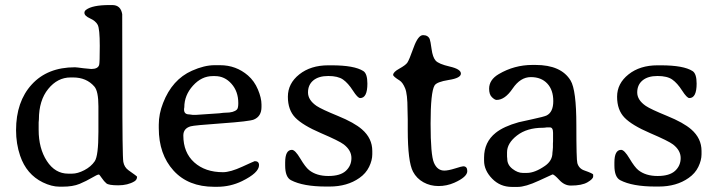

<svg xmlns="http://www.w3.org/2000/svg" viewBox="-20 -734 2854 764"><path d="M251.5 -43H266.6Q289.1 -43 315.7 -56.9Q342.3 -70.8 356.9 -92.3Q371.6 -113.8 371.6 -209.5V-311Q371.6 -371.1 355.5 -389.6Q324.2 -425.8 271 -425.8H260.7Q209 -425.8 171.9 -380.1Q134.8 -334.5 134.8 -258.8L133.8 -247.1V-217.3Q133.8 -143.6 166.5 -93.3Q199.2 -43 251.5 -43ZM315.9 -683.1Q315.9 -689.9 322.3 -694.8Q347.2 -713.9 415.5 -713.9H426.8Q460.4 -713.9 466.3 -677.7Q466.8 -674.8 466.8 -393.1Q466.8 -111.3 470.7 -89.8Q474.6 -68.4 491.2 -56.6Q525.4 -32.7 525.4 -30.8Q525.4 -18.6 514.6 -12.2Q488.3 3.4 450.4 3.4Q412.6 3.4 403.3 -4.4Q394 -12.2 384.8 -25.9Q375.5 -39.6 373.5 -39.6Q367.2 -39.6 345.5 -26.6Q323.7 -13.7 296.9 -2.4Q270 8.8 229 8.8H216.8Q185.5 8.8 150.4 -8.3Q85.4 -40 60.1 -114.3Q43.9 -162.1 43.9 -215.8Q43.9 -329.6 106.4 -397.9Q168.9 -466.3 278.3 -466.3L290 -465.3L312.5 -462.4Q338.9 -459.5 343.3 -459.5Q369.6 -459.5 374.5 -475.6Q377 -483.4 377 -551.5Q377 -619.6 368.7 -635.3Q360.4 -650.9 338.1 -660.9Q315.9 -670.9 315.9 -683.1Z M747.1 -276.9H759.8L853 -283.2Q870.1 -285.6 877.9 -285.6Q910.2 -285.6 922.9 -298.3Q928.2 -303.7 928.2 -323.7Q928.2 -370.1 901.1 -400.6Q874 -431.2 835.9 -431.2H826.2Q782.2 -431.2 747.8 -393.1Q713.4 -355 713.4 -307.1L712.4 -300.8V-297.9Q712.4 -278.8 732.9 -278.8Q742.7 -276.9 747.1 -276.9ZM709.5 -194.8Q709.5 -127 752.9 -87.9Q796.4 -48.8 867.2 -48.8Q896.5 -48.8 944.3 -70.8Q992.2 -92.8 993.7 -92.8Q1010.7 -92.8 1010.7 -76.7Q1010.7 -46.4 942.9 -13.2Q896.5 9.3 843.8 9.3H832.5Q729 9.3 670.4 -55.4Q611.8 -120.1 611.8 -224.1V-235.4Q611.8 -236.3 611.8 -237.8Q611.8 -280.8 628.9 -324.2Q665 -417.5 743.7 -452.6Q793 -474.6 834 -474.6H855.5Q919.4 -474.6 966.8 -433.6Q992.2 -411.6 1006.3 -377.9Q1020.5 -344.2 1020.5 -318.4V-308.1Q1020.5 -271 990.2 -258.3Q972.7 -251 862.5 -243.2Q752.4 -235.4 738.8 -231.4Q709.5 -223.1 709.5 -194.8Z M1461.4 -133.3V-120.1Q1461.4 -96.2 1448.7 -70.1Q1436 -43.9 1410.2 -25.9Q1361.8 8.3 1291 8.3H1277.8Q1186 8.3 1137.7 -17.1Q1114.7 -29.3 1114.7 -75.7V-87.4Q1114.7 -137.7 1141.6 -137.7Q1154.3 -137.7 1174.8 -103.3Q1195.3 -68.8 1210 -57.1Q1239.3 -33.7 1286.6 -33.7Q1334 -33.7 1356.2 -54.2Q1378.4 -74.7 1378.4 -105.2Q1378.4 -135.7 1348.1 -159.2Q1329.6 -173.3 1257.1 -204.3Q1184.6 -235.4 1155 -265.9Q1125.5 -296.4 1125.5 -349.1Q1125.5 -401.9 1170.9 -438Q1216.3 -474.1 1286.1 -474.1H1299.3Q1390.1 -474.1 1425.8 -451.2Q1441.9 -440.9 1441.9 -401.4Q1441.9 -343.8 1413.1 -343.8Q1403.3 -343.8 1384.3 -373.5Q1365.2 -403.3 1345 -417.5Q1324.7 -431.6 1286.4 -431.6Q1248 -431.6 1226.8 -414.1Q1205.6 -396.5 1205.6 -366.2Q1205.6 -335.9 1239.7 -312.5Q1259.3 -299.3 1324.5 -272.7Q1389.6 -246.1 1420.4 -219.2Q1461.4 -183.6 1461.4 -133.3Z M1544.4 -436Q1544.4 -447.3 1569.1 -460.9Q1593.8 -474.6 1600.8 -484.6Q1607.9 -494.6 1625.7 -544.4Q1643.6 -594.2 1663.3 -594.2Q1683.1 -594.2 1689.9 -578.6Q1692.9 -571.3 1697.3 -538.8Q1701.7 -506.3 1713.4 -492.9Q1725.1 -479.5 1769.5 -469.2Q1814 -459 1814 -441.2Q1814 -423.3 1765.6 -415.8Q1717.3 -408.2 1709 -393.6Q1693.4 -366.7 1693.4 -241.9Q1693.4 -117.2 1706.8 -86.2Q1720.2 -55.2 1748 -55.2Q1763.7 -55.2 1790.8 -63.7Q1817.9 -72.3 1823.2 -72.3Q1839.4 -72.3 1839.4 -53.2Q1839.4 -29.8 1787.6 -6.8Q1757.8 6.3 1724.9 6.3Q1691.9 6.3 1664.8 -8.8Q1637.7 -23.9 1623.5 -50.8Q1602.5 -90.3 1602.5 -218.3V-258.8L1601.6 -297.9Q1601.6 -359.9 1592 -382.8Q1582.5 -405.8 1570.3 -413.6Q1544.4 -429.7 1544.4 -436Z M2140.1 -225.6Q2076.7 -225.6 2037.1 -194.8Q1997.6 -164.1 1997.6 -127.9V-111.3Q1998.5 -105.5 1998.5 -101.6Q1998.5 -78.1 2019.3 -62Q2040 -45.9 2060.5 -45.9H2076.2Q2108.4 -45.9 2148.9 -74.2Q2178.2 -94.7 2178.2 -126Q2179.2 -131.8 2179.2 -134.8L2180.2 -147.5V-162.6L2180.7 -171.9V-205.6Q2180.7 -227.1 2168 -227.1H2155.8Q2147 -225.6 2140.1 -225.6ZM2098.6 -475.6H2110.8Q2212.9 -475.6 2250.5 -413.6Q2273.4 -375.5 2273.4 -236.8Q2273.4 -98.1 2277.3 -85Q2283.7 -63 2305.2 -55.7Q2340.3 -43.5 2340.3 -39.1V-31.7Q2340.3 -22 2317.9 -8.8Q2295.4 4.4 2251.5 4.4Q2226.1 4.4 2205.6 -17.8Q2185.1 -40 2178.7 -40Q2178.2 -40 2124.5 -15.1Q2070.8 9.8 2040 9.8H2017.1Q1970.2 9.8 1938.2 -23.2Q1906.2 -56.2 1906.2 -94.7V-106.9Q1906.2 -168.5 1952.6 -205.6Q1984.4 -231 2043.9 -247.6Q2050.8 -249.5 2097.7 -259.5Q2144.5 -269.5 2154.8 -274.4Q2181.6 -287.6 2181.6 -331.8Q2181.6 -376 2157.7 -401.6Q2133.8 -427.2 2092.3 -427.2Q2050.8 -427.2 2020 -381.8Q1989.3 -336.4 1956.1 -336.4Q1948.7 -336.4 1937.5 -347.2Q1926.3 -357.9 1926.3 -380.9Q1926.3 -416.5 1964.4 -439Q2026.4 -475.6 2098.6 -475.6Z M2771.5 -133.3V-120.1Q2771.5 -96.2 2758.8 -70.1Q2746.1 -43.9 2720.2 -25.9Q2671.9 8.3 2601.1 8.3H2587.9Q2496.1 8.3 2447.8 -17.1Q2424.8 -29.3 2424.8 -75.7V-87.4Q2424.8 -137.7 2451.7 -137.7Q2464.4 -137.7 2484.9 -103.3Q2505.4 -68.8 2520 -57.1Q2549.3 -33.7 2596.7 -33.7Q2644 -33.7 2666.3 -54.2Q2688.5 -74.7 2688.5 -105.2Q2688.5 -135.7 2658.2 -159.2Q2639.6 -173.3 2567.1 -204.3Q2494.6 -235.4 2465.1 -265.9Q2435.5 -296.4 2435.5 -349.1Q2435.5 -401.9 2481 -438Q2526.4 -474.1 2596.2 -474.1H2609.4Q2700.2 -474.1 2735.8 -451.2Q2752 -440.9 2752 -401.4Q2752 -343.8 2723.1 -343.8Q2713.4 -343.8 2694.3 -373.5Q2675.3 -403.3 2655 -417.5Q2634.8 -431.6 2596.4 -431.6Q2558.1 -431.6 2536.9 -414.1Q2515.6 -396.5 2515.6 -366.2Q2515.6 -335.9 2549.8 -312.5Q2569.3 -299.3 2634.5 -272.7Q2699.7 -246.1 2730.5 -219.2Q2771.5 -183.6 2771.5 -133.3Z"/></svg>

Font: Averia Serif Libre Light
Style: Regular
Weight: 300
Version: Version 1.002